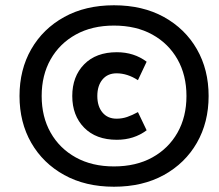

<svg xmlns="http://www.w3.org/2000/svg" viewBox="-20 -698 831 728"><path d="M412 10Q304 10 223.5 -34.5Q143 -79 98.5 -156.5Q54 -234 54 -334Q54 -434 98.5 -511.5Q143 -589 223.5 -633.5Q304 -678 412 -678Q521 -678 601.5 -633.5Q682 -589 726.5 -511.5Q771 -434 771 -334Q771 -234 726.5 -156.5Q682 -79 601.5 -34.5Q521 10 412 10ZM412 -67Q496 -67 557.5 -101Q619 -135 653 -195Q687 -255 687 -334Q687 -413 653 -473Q619 -533 557.5 -567Q496 -601 412 -601Q329 -601 267.5 -567Q206 -533 172 -473Q138 -413 138 -334Q138 -255 172 -195Q206 -135 267.5 -101Q329 -67 412 -67ZM423 -168Q344 -168 299 -214Q254 -260 254 -334Q254 -408 299 -454Q344 -500 423 -500Q488 -500 536 -464L503 -394Q463 -420 422 -420Q388 -420 368.5 -396.5Q349 -373 349 -334Q349 -295 368.5 -271.5Q388 -248 422 -248Q443 -248 462 -254.5Q481 -261 503 -273L536 -204Q488 -168 423 -168Z"/></svg>

Font: Gantari
Style: Bold Italic
Weight: 700
Italic angle: -10°
Designer: Anugrah Pasau
Foundry: Lafontype
Version: Version 1.000; ttfautohint (v1.8.4.7-5d5b)